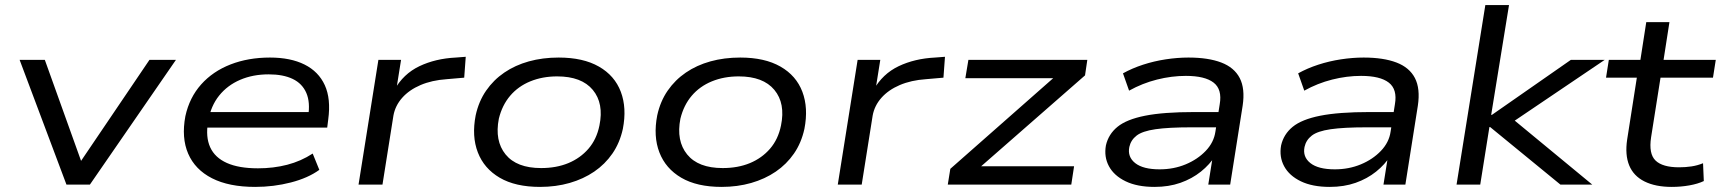

<svg xmlns="http://www.w3.org/2000/svg" viewBox="-20 -725 6758 754"><path d="M241 0 57 -490H156L306 -72H284L567 -490H671L333 0Z M982 9Q879 9 812.5 -25Q746 -59 719 -121.5Q692 -184 708 -269Q724 -342 770 -393.5Q816 -445 885.5 -472Q955 -499 1040 -499Q1121 -499 1176 -471.5Q1231 -444 1255.5 -390.5Q1280 -337 1269 -256L1265 -224H771L780 -285H1215L1190 -267Q1199 -323 1183 -360Q1167 -397 1129.5 -415Q1092 -433 1035 -433Q973 -433 923 -411.5Q873 -390 840.5 -349.5Q808 -309 798 -251L797 -246Q787 -187 805.5 -146.5Q824 -106 871 -85Q918 -64 993 -64Q1054 -64 1108 -78Q1162 -92 1208 -122L1234 -58Q1190 -26 1122.5 -8.5Q1055 9 982 9Z M1388 0 1466 -490H1555L1536 -371H1528Q1564 -435 1627 -465Q1690 -495 1770 -499L1809 -502L1803 -420L1734 -414Q1676 -410 1631.5 -391Q1587 -372 1559.5 -341Q1532 -310 1525 -271L1482 0Z M2101 9Q2004 9 1942.5 -27Q1881 -63 1856.5 -126.5Q1832 -190 1848 -272Q1860 -327 1889 -369Q1918 -411 1960.5 -440Q2003 -469 2057 -484Q2111 -499 2174 -499Q2270 -499 2332 -463.5Q2394 -428 2418 -364.5Q2442 -301 2426 -219Q2414 -164 2385 -122Q2356 -80 2313.5 -51Q2271 -22 2217 -6.5Q2163 9 2101 9ZM2105 -65Q2165 -65 2212 -84.5Q2259 -104 2291 -141Q2323 -178 2334 -232Q2352 -319 2308 -372Q2264 -425 2168 -425Q2110 -425 2062.5 -405.5Q2015 -386 1983.5 -349Q1952 -312 1939 -259Q1922 -172 1965.5 -118.5Q2009 -65 2105 -65Z M2814 9Q2717 9 2655.5 -27Q2594 -63 2569.5 -126.5Q2545 -190 2561 -272Q2573 -327 2602 -369Q2631 -411 2673.5 -440Q2716 -469 2770 -484Q2824 -499 2887 -499Q2983 -499 3045 -463.5Q3107 -428 3131 -364.5Q3155 -301 3139 -219Q3127 -164 3098 -122Q3069 -80 3026.5 -51Q2984 -22 2930 -6.5Q2876 9 2814 9ZM2818 -65Q2878 -65 2925 -84.5Q2972 -104 3004 -141Q3036 -178 3047 -232Q3065 -319 3021 -372Q2977 -425 2881 -425Q2823 -425 2775.5 -405.5Q2728 -386 2696.5 -349Q2665 -312 2652 -259Q2635 -172 2678.5 -118.5Q2722 -65 2818 -65Z M3270 0 3348 -490H3437L3418 -371H3410Q3446 -435 3509 -465Q3572 -495 3652 -499L3691 -502L3685 -420L3616 -414Q3558 -410 3513.5 -391Q3469 -372 3441.5 -341Q3414 -310 3407 -271L3364 0Z M3702 0 3712 -62 4149 -447 4143 -418H3771L3783 -490H4250L4241 -429L3801 -44L3807 -72H4198L4187 0Z M4514 9Q4446 9 4400.5 -13Q4355 -35 4335 -72Q4315 -109 4323 -154Q4333 -198 4368.5 -227Q4404 -256 4476.5 -270.5Q4549 -285 4671 -285H4783L4774 -225H4659Q4569 -225 4517.5 -217.5Q4466 -210 4443.5 -192.5Q4421 -175 4415 -148Q4407 -109 4438 -84.5Q4469 -60 4534 -60Q4589 -60 4636 -79.5Q4683 -99 4715 -132.5Q4747 -166 4753 -208L4770 -316Q4780 -374 4746 -400.5Q4712 -427 4637 -427Q4581 -427 4523.5 -412.5Q4466 -398 4414 -369L4390 -437Q4426 -457 4469 -471Q4512 -485 4558 -492Q4604 -499 4647 -499Q4725 -499 4776 -479.5Q4827 -460 4848.5 -418.5Q4870 -377 4860 -310L4811 0H4725L4743 -113L4753 -114Q4731 -79 4696 -51Q4661 -23 4615.5 -7Q4570 9 4514 9Z M5202 9Q5134 9 5088.5 -13Q5043 -35 5023 -72Q5003 -109 5011 -154Q5021 -198 5056.5 -227Q5092 -256 5164.5 -270.5Q5237 -285 5359 -285H5471L5462 -225H5347Q5257 -225 5205.5 -217.5Q5154 -210 5131.5 -192.5Q5109 -175 5103 -148Q5095 -109 5126 -84.5Q5157 -60 5222 -60Q5277 -60 5324 -79.5Q5371 -99 5403 -132.5Q5435 -166 5441 -208L5458 -316Q5468 -374 5434 -400.5Q5400 -427 5325 -427Q5269 -427 5211.5 -412.5Q5154 -398 5102 -369L5078 -437Q5114 -457 5157 -471Q5200 -485 5246 -492Q5292 -499 5335 -499Q5413 -499 5464 -479.5Q5515 -460 5536.5 -418.5Q5558 -377 5548 -310L5499 0H5413L5431 -113L5441 -114Q5419 -79 5384 -51Q5349 -23 5303.5 -7Q5258 9 5202 9Z M5700 0 5813 -705H5906L5836 -274H5839L6149 -490H6282L5906 -236L5901 -274L6233 0H6108L5832 -226H5829L5793 0Z M6545 9Q6481 9 6438 -12.5Q6395 -34 6378 -75.5Q6361 -117 6370 -177L6408 -420H6287L6298 -490H6422L6445 -638H6536L6513 -490H6718L6707 -420H6501L6464 -186Q6454 -121 6481.5 -94.5Q6509 -68 6574 -68Q6599 -68 6622.5 -71.5Q6646 -75 6668 -84L6671 -14Q6648 -3 6614.5 3Q6581 9 6545 9Z"/></svg>

Font: Nunito Sans 10pt Expanded
Style: Italic
Weight: 400
Width: 7
Italic angle: -9°
Designer: Vernon Adams
Foundry: Vernon Adams
Version: Version 3.101;gftools[0.9.27]